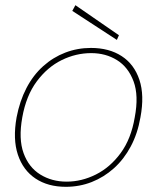

<svg xmlns="http://www.w3.org/2000/svg" viewBox="-20 -709 607 741"><path d="M234 12Q165 12 117 -20Q69 -52 49 -112Q29 -172 44 -256Q56 -319 82 -369Q108 -419 146.5 -453.5Q185 -488 232 -506Q279 -524 331 -524Q401 -524 449.5 -492.5Q498 -461 518 -401Q538 -341 522 -256Q511 -193 484.5 -143.5Q458 -94 419.5 -59.5Q381 -25 334 -6.5Q287 12 234 12ZM237 -8Q295 -8 350 -35.5Q405 -63 445.5 -118Q486 -173 500 -256Q516 -340 495.5 -395Q475 -450 431.5 -477Q388 -504 332 -504Q273 -504 218 -477Q163 -450 122 -395Q81 -340 66 -256Q51 -173 71 -118Q91 -63 135.5 -35.5Q180 -8 237 -8ZM431 -555 259 -667 271 -689 439 -573Z"/></svg>

Font: DM Sans 12pt Thin
Style: Italic
Weight: 250
Italic angle: -10°
Version: Version 4.004;gftools[0.9.30]